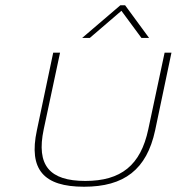

<svg xmlns="http://www.w3.org/2000/svg" viewBox="-20 -700 671 729"><path d="M120 -205C88 -56 146 9 299 9C451 9 537 -56 569 -205L631 -500H605L543 -209C514 -72 439 -13 304 -13C168 -13 117 -72 146 -209L208 -500H182ZM292 -556H321L441 -659L517 -556H546L455 -680H437Z"/></svg>

Font: LT Wave Mono Thin
Style: Italic
Weight: 100
Designer: Daniel Lyons
Version: Version 2.5 (Glyphs App)